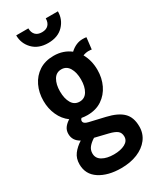

<svg xmlns="http://www.w3.org/2000/svg" viewBox="-240 -788 913 1109"><g transform="rotate(-30 216.0 -234.0)"><path d="M220 250Q132.5 250 76.8 213.8Q21 177.5 21 110Q21 71 41.5 43.5Q62 16 96 -5.5Q53 -29 53 -74Q53 -97.5 65.5 -114.8Q78 -132 100 -145.5Q63.5 -172 43.8 -215.8Q24 -259.5 24 -311Q24 -366 45.5 -410.8Q67 -455.5 107.2 -481.8Q147.5 -508 204 -508Q237.5 -508 265.2 -498.5Q293 -489 314.5 -472Q353.5 -508 398 -508Q406.5 -508 412.5 -507.5Q418.5 -507 423 -506L414 -429Q410.5 -430 405.8 -430.5Q401 -431 394 -431Q375 -431 356 -423.5Q384 -373.5 384 -311Q384 -257 362.5 -212Q341 -167 300.8 -140Q260.5 -113 204 -113Q194 -113 184.2 -114Q174.5 -115 165.5 -116.5Q157 -109.5 157 -100Q157 -82 188 -75L291 -51Q362.5 -34.5 396.2 -1.5Q430 31.5 430 93Q430 140.5 403 175.8Q376 211 328.8 230.5Q281.5 250 220 250ZM204 -203Q238 -203 256 -233Q274 -263 274 -311Q274 -357.5 256 -387.8Q238 -418 204 -418Q169.5 -418 151.8 -387.8Q134 -357.5 134 -311Q134 -263 151.8 -233Q169.5 -203 204 -203ZM223 160Q268 160 297 144.5Q326 129 326 100Q326 75 310 62Q294 49 257 40L170.5 19Q146 34 131.5 51.8Q117 69.5 117 93Q117 126 146.8 143Q176.5 160 223 160ZM216 -587Q151.5 -587 114.2 -625.5Q77 -664 77 -718H158Q158 -690.5 172.8 -674.8Q187.5 -659 216 -659Q244.5 -659 259.2 -674.8Q274 -690.5 274 -718H355Q355 -664 318.2 -625.5Q281.5 -587 216 -587Z"/></g></svg>

Font: Cabin Condensed
Style: Bold
Weight: 700
Width: 3
Designer: Pablo Impallari
Foundry: Pablo Impallari. http://www.impallari.com Igino Marini. http://www.ikern.com
Version: Version 3.001; ttfautohint (v1.8.3)